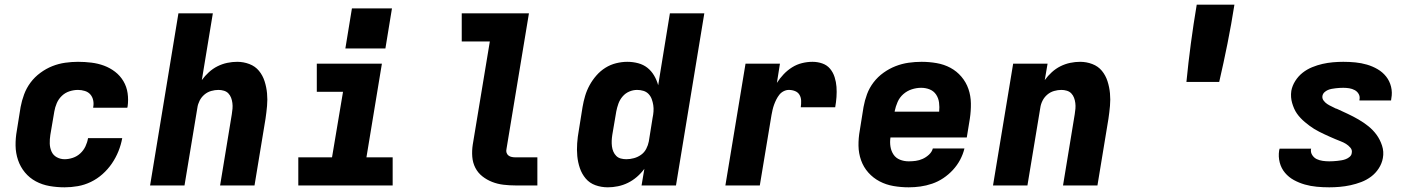

<svg xmlns="http://www.w3.org/2000/svg" viewBox="-20 -792 6040 820"><path d="M256 8Q223 8 191.5 2.5Q160 -3 133 -17.5Q106 -32 86.5 -55.5Q67 -79 57 -108.5Q47 -138 46.5 -170Q46 -202 52 -235L68 -335Q73 -362 83 -389Q93 -416 110.5 -439.5Q128 -463 152.5 -481Q177 -499 203.5 -509.5Q230 -520 258 -524Q286 -528 313 -528Q342 -528 370.5 -524.5Q399 -521 424.5 -511.5Q450 -502 471.5 -485.5Q493 -469 507 -445.5Q521 -422 525 -394Q529 -366 525 -337Q524 -336 524 -334.5Q524 -333 524 -332H378Q378 -332 378 -332.5Q378 -333 378 -334Q381 -349 378 -363.5Q375 -378 366 -388.5Q357 -399 342.5 -403.5Q328 -408 313 -408Q295 -408 276.5 -402Q258 -396 244 -382.5Q230 -369 222.5 -351.5Q215 -334 212 -316L195 -216Q192 -197 192.5 -179Q193 -161 200 -145Q207 -129 222.5 -120.5Q238 -112 256 -112Q273 -112 291 -118Q309 -124 323 -137Q337 -150 345 -167Q353 -184 356 -202H502Q497 -174 486 -146.5Q475 -119 458 -94Q441 -69 418 -48.5Q395 -28 368 -15Q341 -2 312.5 3Q284 8 256 8Z M621 0 742 -735H889L842 -450Q855 -468 872 -483.5Q889 -499 909 -509Q929 -519 950.5 -523.5Q972 -528 993 -528Q1020 -528 1045 -518.5Q1070 -509 1086 -489.5Q1102 -470 1110 -445Q1118 -420 1120.5 -393.5Q1123 -367 1120.5 -339.5Q1118 -312 1114 -285L1067 0H920Q932 -76 945 -152Q958 -228 970 -304Q972 -316 973 -328Q974 -340 972.5 -352Q971 -364 967 -374.5Q963 -385 955.5 -393Q948 -401 936.5 -404.5Q925 -408 913 -408Q898 -408 882 -403.5Q866 -399 853 -388Q840 -377 832.5 -362Q825 -347 823 -332L768 0Z M1254 0V-120H1398L1445 -400H1333V-520H1611L1545 -120H1657V0ZM1455 -585 1483 -756H1654L1626 -585Z M2182 0Q2156 0 2130.5 -3Q2105 -6 2082 -15Q2059 -24 2040 -39Q2021 -54 2010 -75.5Q1999 -97 1997 -122.5Q1995 -148 1999 -174L2072 -615H1952V-735H2239L2143 -155Q2141 -147 2143.5 -139.5Q2146 -132 2152 -127.5Q2158 -123 2166 -121.5Q2174 -120 2182 -120H2275V0Z M2576 8Q2548 8 2523 -1Q2498 -10 2481.5 -29.5Q2465 -49 2456.5 -74Q2448 -99 2445.5 -125.5Q2443 -152 2445 -180Q2447 -208 2452 -235L2468 -335Q2472 -359 2479 -382.5Q2486 -406 2498 -428Q2510 -450 2527 -469.5Q2544 -489 2565.5 -502.5Q2587 -516 2611.5 -522Q2636 -528 2659 -528Q2683 -528 2705.5 -522Q2728 -516 2745 -502.5Q2762 -489 2773.5 -469.5Q2785 -450 2791 -428L2841 -735H2988L2867 0H2720L2732 -71Q2718 -52 2700 -36.5Q2682 -21 2661.5 -11Q2641 -1 2619 3.5Q2597 8 2576 8ZM2655 -112Q2671 -112 2687.5 -116.5Q2704 -121 2718 -131Q2732 -141 2740 -156.5Q2748 -172 2751 -188L2767 -288Q2770 -302 2771 -316Q2772 -330 2770 -343Q2768 -356 2763.5 -368.5Q2759 -381 2750 -390.5Q2741 -400 2728 -404Q2715 -408 2701 -408Q2684 -408 2667.5 -401Q2651 -394 2639 -380Q2627 -366 2621 -349Q2615 -332 2612 -316L2595 -216Q2593 -203 2592.5 -191Q2592 -179 2593.5 -167Q2595 -155 2599.5 -144.5Q2604 -134 2612 -126Q2620 -118 2631.5 -115Q2643 -112 2655 -112Z M3078 0 3164 -520H3311L3298 -438Q3310 -457 3326.5 -474.5Q3343 -492 3363 -504.5Q3383 -517 3405.5 -522.5Q3428 -528 3450 -528Q3472 -528 3492 -521Q3512 -514 3525 -498.5Q3538 -483 3544.5 -462.5Q3551 -442 3552.5 -421Q3554 -400 3552.5 -378Q3551 -356 3547 -334H3400Q3402 -348 3401.5 -362Q3401 -376 3394.5 -387Q3388 -398 3375.5 -403Q3363 -408 3349 -408Q3338 -408 3327 -402.5Q3316 -397 3308.5 -387.5Q3301 -378 3295.5 -367Q3290 -356 3286 -345Q3282 -334 3279.5 -323Q3277 -312 3275 -301L3225 0Z M3861 8Q3828 8 3796 2.5Q3764 -3 3736.5 -17.5Q3709 -32 3688.5 -55Q3668 -78 3657.5 -107.5Q3647 -137 3646.5 -169.5Q3646 -202 3652 -235L3668 -335Q3673 -363 3683 -390Q3693 -417 3711 -440.5Q3729 -464 3753.5 -481.5Q3778 -499 3805 -509.5Q3832 -520 3860 -524Q3888 -528 3916 -528Q3948 -528 3980 -522.5Q4012 -517 4039 -502.5Q4066 -488 4086 -464.5Q4106 -441 4116 -412Q4126 -383 4126.5 -350.5Q4127 -318 4122 -285L4109 -205H3783Q3780 -185 3783 -166Q3786 -147 3796 -132Q3806 -117 3823.5 -110Q3841 -103 3861 -103Q3876 -103 3891 -105Q3906 -107 3920.5 -113.5Q3935 -120 3947.5 -131.5Q3960 -143 3964 -158H4099Q4093 -133 4080.5 -109.5Q4068 -86 4049.5 -66Q4031 -46 4008.5 -31Q3986 -16 3961 -7.5Q3936 1 3911 4.5Q3886 8 3861 8ZM3991 -315Q3993 -335 3990.5 -354Q3988 -373 3978 -388Q3968 -403 3951 -410Q3934 -417 3914 -417Q3894 -417 3874 -410.5Q3854 -404 3838 -390Q3822 -376 3813.5 -356.5Q3805 -337 3801 -317V-315Z M4221 0 4307 -520H4454L4442 -450Q4455 -468 4472 -483.5Q4489 -499 4509 -509Q4529 -519 4550.5 -523.5Q4572 -528 4593 -528Q4620 -528 4645 -518.5Q4670 -509 4686 -489.5Q4702 -470 4710 -445Q4718 -420 4720.5 -393.5Q4723 -367 4720.5 -339.5Q4718 -312 4714 -285L4667 0H4520Q4532 -76 4545 -152Q4558 -228 4570 -304Q4572 -316 4573 -328Q4574 -340 4572.5 -352Q4571 -364 4567 -374.5Q4563 -385 4555.5 -393Q4548 -401 4536.5 -404.5Q4525 -408 4513 -408Q4498 -408 4482 -403.5Q4466 -399 4453 -388Q4440 -377 4432.5 -362Q4425 -347 4423 -332L4368 0Z M5047 -442Q5055 -524 5066 -606.5Q5077 -689 5091 -772H5252Q5239 -689 5222.5 -606.5Q5206 -524 5187 -442Z M5657 8Q5630 8 5603.5 5.5Q5577 3 5552.5 -4Q5528 -11 5506 -23Q5484 -35 5468 -54Q5452 -73 5445.5 -98Q5439 -123 5443 -149Q5444 -151 5444 -153Q5444 -155 5445 -157H5580Q5579 -156 5579 -155.5Q5579 -155 5579 -155Q5577 -141 5584.5 -129.5Q5592 -118 5603.5 -112.5Q5615 -107 5629 -105Q5643 -103 5657 -103Q5665 -103 5674 -103.5Q5683 -104 5692 -105Q5701 -106 5710 -107.5Q5719 -109 5728 -112.5Q5737 -116 5744.5 -122.5Q5752 -129 5753 -138Q5756 -151 5747.5 -161Q5739 -171 5728.5 -177.5Q5718 -184 5706 -188.5Q5694 -193 5682.5 -198Q5671 -203 5659.5 -208Q5648 -213 5636.5 -218.5Q5625 -224 5614 -229.5Q5603 -235 5592.5 -241.5Q5582 -248 5572 -255.5Q5562 -263 5552.5 -271Q5543 -279 5534.5 -288Q5526 -297 5519 -307Q5512 -317 5507 -328.5Q5502 -340 5498.5 -352Q5495 -364 5494 -377Q5493 -390 5495 -404Q5499 -426 5512 -446.5Q5525 -467 5543.5 -481.5Q5562 -496 5584 -505Q5606 -514 5628 -519Q5650 -524 5672.5 -526Q5695 -528 5717 -528Q5743 -528 5768.5 -525.5Q5794 -523 5818 -516Q5842 -509 5863.5 -496.5Q5885 -484 5900 -465Q5915 -446 5921 -421.5Q5927 -397 5922 -371Q5922 -369 5921.5 -367Q5921 -365 5921 -363H5786Q5786 -364 5786 -364.5Q5786 -365 5786 -366Q5789 -379 5783 -390Q5777 -401 5766 -407Q5755 -413 5742.5 -415Q5730 -417 5717 -417Q5709 -417 5700.5 -416.5Q5692 -416 5684 -415Q5676 -414 5667.5 -412.5Q5659 -411 5651 -407.5Q5643 -404 5636.5 -398Q5630 -392 5628 -383Q5626 -372 5632.5 -363Q5639 -354 5648 -348Q5657 -342 5667 -337.5Q5677 -333 5686 -328H5688Q5712 -317 5735.5 -306Q5759 -295 5781.5 -282Q5804 -269 5824 -253Q5844 -237 5859 -216.5Q5874 -196 5882.5 -170Q5891 -144 5886 -117Q5882 -94 5868.5 -73Q5855 -52 5835.5 -37.5Q5816 -23 5793.5 -14.5Q5771 -6 5748 -1Q5725 4 5702 6Q5679 8 5657 8Z"/></svg>

Font: Iosevka SS04 Hv Ex Obl
Style: Regular
Weight: 900
Width: 7
Italic angle: -9°
Monospace: yes
Designer: Belleve Invis
Foundry: Belleve Invis
Version: Version 19.0.0; ttfautohint (v1.8.4)